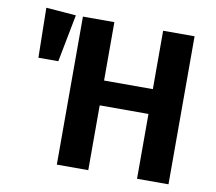

<svg xmlns="http://www.w3.org/2000/svg" viewBox="-78 -794 994 884"><g transform="rotate(10 419.0 -351.5)"><path d="M69 -703 209 -692 166 -470H73ZM617 0V-303H389V0H242V-692H389V-419H617V-692H764V0Z"/></g></svg>

Font: FiraGO SemiBold
Style: Regular
Weight: 600
Designer: bBox Type
Foundry: bBox Type GmbH
Version: Version 1.001;PS 001.001;hotconv 1.0.88;makeotf.lib2.5.64775